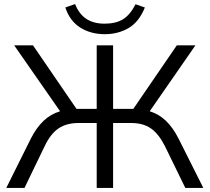

<svg xmlns="http://www.w3.org/2000/svg" viewBox="-20 -929 1036 949"><path d="M11 0ZM11 0 133 -245Q160 -298 195 -331.5Q230 -365 277 -379L50 -705H143L358 -391H458V-705H539V-391H639L854 -705H946L720 -379Q766 -365 800.5 -331.5Q835 -298 862 -245L985 0H896L795 -207Q764 -268 725.5 -294.5Q687 -321 629 -321H539V0H458V-321H368Q309 -321 269.5 -294.5Q230 -268 201 -207L101 0ZM498 -760Q429 -760 377 -792.5Q325 -825 303 -892L351 -909Q371 -859 407 -835.5Q443 -812 497 -812Q552 -812 587.5 -833.5Q623 -855 650 -908L696 -892Q667 -820 615 -790Q563 -760 498 -760Z"/></svg>

Font: Winston
Style: Regular
Weight: 400
Designer: Original fonts by Vernon Adams / Changes by Cristiano Sobral
Foundry: Original fonts by Vernon Adams / Changes by Cristiano Sobral
Version: Version 2.503;July 17, 2020;FontCreator 13.0.0.2655 64-bit